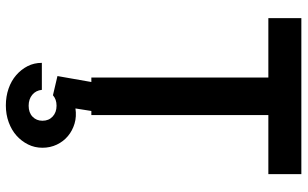

<svg xmlns="http://www.w3.org/2000/svg" viewBox="-212 -528 1025 640"><g transform="rotate(90 300.0 -207.5)"><path d="M238 0H363V-590H560V-700H40V-590H238ZM279 165H189Q189 191 200 212.5Q211 234 230 250.5Q249 267 275 276Q301 285 331 285Q361 285 387 275.5Q413 266 431.5 249.5Q450 233 461 211Q472 189 472 163Q472 137 461.5 115Q451 93 433 78Q415 63 391.5 56Q368 49 341 53L355 -35H259L233 113L297 128Q304 122 312.5 119Q321 116 332 116Q354 116 368 129Q382 142 382 163Q382 183 368.5 196Q355 209 332 209Q310 209 295.5 197Q281 185 279 165Z"/></g></svg>

Font: CommitMonoV142 ExtLt
Style: Regular
Weight: 200
Monospace: yes
Designer: Eigil Nikolajsen
Foundry: Eigil Nikolajsen
Version: Version 1.142